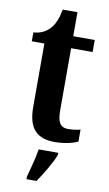

<svg xmlns="http://www.w3.org/2000/svg" viewBox="-97 -708 552 976"><g transform="rotate(10 179.0 -219.5)"><path d="M221 10C279 10 321 -4 340 -13V-75C321 -70 300 -67 277 -67C235 -67 221 -93 221 -156V-474H332V-536H221V-660H145C136 -612 123 -583 106 -563C88 -541 59 -522 18 -520V-474H83V-147C83 -31 133 10 221 10ZM113 208V221H165C194 178 234 113 249 71V61H148C141 106 124 167 113 208Z"/></g></svg>

Font: Noto Serif Condensed
Style: Bold
Weight: 700
Width: 3
Designer: Monotype Design Team
Foundry: Monotype Imaging Inc.
Version: Version 2.015